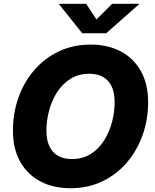

<svg xmlns="http://www.w3.org/2000/svg" viewBox="-20 -970 808 1000"><path d="M346.7 10.3Q258.3 10.3 190.9 -24.9Q123.5 -60.1 85.4 -127.2Q47.4 -194.3 47.4 -290Q47.4 -379.9 75.7 -460.7Q104 -541.5 157.5 -603.8Q210.9 -666 285.6 -701.9Q360.4 -737.8 452.6 -737.8Q540.5 -737.8 607.7 -702.9Q674.8 -668 713.1 -600.8Q751.5 -533.7 751.5 -437.5Q751.5 -347.2 722.7 -266.4Q693.8 -185.5 640.6 -123.3Q587.4 -61 512.9 -25.4Q438.5 10.3 346.7 10.3ZM354 -141.6Q410.6 -141.6 452.4 -168Q494.1 -194.3 522 -238.3Q549.8 -282.2 563.5 -334.5Q577.1 -386.7 577.1 -438Q577.1 -486.8 561.8 -519.5Q546.4 -552.2 516.8 -569.1Q487.3 -585.9 445.3 -585.9Q389.2 -585.9 346.9 -559.3Q304.7 -532.7 276.9 -489Q249 -445.3 235.4 -393.1Q221.7 -340.8 221.7 -289.6Q221.7 -241.2 237.3 -208.3Q252.9 -175.3 282.5 -158.4Q312 -141.6 354 -141.6ZM428.7 -950.2 482.4 -868.7 564 -950.2H704.1L703.6 -947.3L533.2 -796.9H408.2L288.1 -947.3L288.6 -950.2Z"/></svg>

Font: Inter 18pt ExtraBold
Style: Italic
Weight: 800
Italic angle: -9.3988°
Designer: Rasmus Andersson
Foundry: rsms
Version: Version 4.001;git-66647c0bb